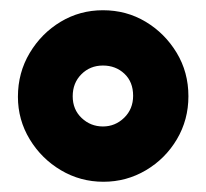

<svg xmlns="http://www.w3.org/2000/svg" viewBox="-20 -735 403 375"><path d="M182 -380Q137 -380 99 -402.5Q61 -425 38 -463Q15 -501 15 -546Q15 -593 38 -631.5Q61 -670 98.5 -692.5Q136 -715 181 -715Q227 -715 264.5 -692.5Q302 -670 325 -632Q348 -594 348 -547Q348 -501 325.5 -463Q303 -425 265 -402.5Q227 -380 182 -380ZM181 -488Q205 -488 222.5 -505Q240 -522 240 -548Q240 -575 223 -591Q206 -607 181 -607Q156 -607 139 -590Q122 -573 122 -547Q122 -521 139.5 -504.5Q157 -488 181 -488Z"/></svg>

Font: Fredoka SemiBold
Style: Regular
Weight: 600
Designer: Ben Nathan
Foundry: Milena B. Brandão, Ben Nathan
Version: Version 2.001